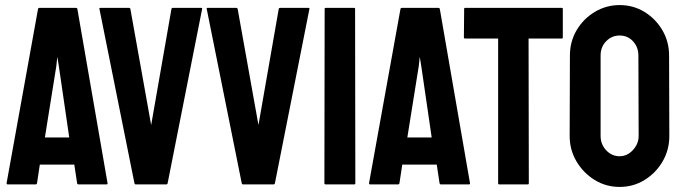

<svg xmlns="http://www.w3.org/2000/svg" viewBox="-20 -727 2695 757"><path d="M6 -5 130 -692Q131 -696 135 -696H280Q284 -696 285 -692L404 -5Q405 0 400 0H289Q285 0 284 -5L273 -78H137L126 -5Q125 0 121 0H10Q6 0 6 -5ZM157 -185H253L212 -466L206 -503L202 -466Z M515 0Q511 0 510 -5L372 -692Q371 -696 376 -696H489Q493 -696 494 -692L576 -234L656 -692Q657 -696 661 -696H773Q778 -696 777 -692L641 -5Q640 0 636 0Z M938 0Q934 0 933 -5L795 -692Q794 -696 799 -696H912Q916 -696 917 -692L999 -234L1079 -692Q1080 -696 1084 -696H1196Q1201 -696 1200 -692L1064 -5Q1063 0 1059 0Z M1264 0Q1259 0 1259 -5L1260 -692Q1260 -696 1264 -696H1376Q1380 -696 1380 -692L1381 -5Q1381 0 1377 0Z M1435 -5 1559 -692Q1560 -696 1564 -696H1709Q1713 -696 1714 -692L1833 -5Q1834 0 1829 0H1718Q1714 0 1713 -5L1702 -78H1566L1555 -5Q1554 0 1550 0H1439Q1435 0 1435 -5ZM1586 -185H1682L1641 -466L1635 -503L1631 -466Z M1948 0Q1944 0 1944 -5V-575H1814Q1809 -575 1809 -580L1810 -692Q1810 -696 1814 -696H2194Q2199 -696 2199 -692V-580Q2199 -575 2195 -575H2064L2065 -5Q2065 0 2061 0Z M2423 10Q2369 10 2324.5 -17.5Q2280 -45 2253 -90.5Q2226 -136 2226 -191L2227 -508Q2227 -563 2253.5 -608Q2280 -653 2325 -680Q2370 -707 2423 -707Q2477 -707 2521 -680Q2565 -653 2591.5 -608Q2618 -563 2618 -508L2619 -191Q2619 -136 2592.5 -90.5Q2566 -45 2521.5 -17.5Q2477 10 2423 10ZM2423 -111Q2453 -111 2475.5 -135.5Q2498 -160 2498 -191L2497 -508Q2497 -541 2476 -564Q2455 -587 2423 -587Q2392 -587 2370 -564.5Q2348 -542 2348 -508V-191Q2348 -158 2370 -134.5Q2392 -111 2423 -111Z"/></svg>

Font: Staatliches
Style: Regular
Weight: 400
Designer: Brian LaRossa & Erica Carras
Foundry: Type Brut Foundry
Version: Version 1.000; ttfautohint (v1.8.2) -l 8 -r 50 -G 200 -x 14 